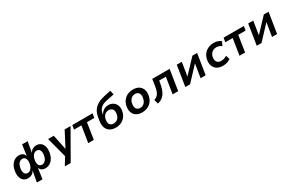

<svg xmlns="http://www.w3.org/2000/svg" viewBox="178 -2311 6105 4073"><g transform="rotate(-30 3231.0 -274.5)"><path d="M347 180 394 -83H391Q368 -36 325.5 -13Q283 10 233 10Q172 10 130 -22.5Q88 -55 70 -115Q52 -175 63 -252Q74 -334 107.5 -392Q141 -450 192 -480.5Q243 -511 305 -511Q358 -511 393.5 -486Q429 -461 440 -419H443L480 -678H616L570 -418H572Q595 -465 637 -488Q679 -511 728 -511Q790 -511 832.5 -478.5Q875 -446 893 -387.5Q911 -329 900 -250Q889 -169 855 -110.5Q821 -52 770 -21Q719 10 656 10Q602 10 567 -16Q532 -42 522 -84V-83L484 180ZM281 -91Q314 -91 341.5 -110Q369 -129 389.5 -166Q410 -203 417 -258Q424 -311 413.5 -344.5Q403 -378 381 -394.5Q359 -411 329 -411Q295 -411 267 -392.5Q239 -374 220.5 -337.5Q202 -301 194 -245Q188 -194 197 -160Q206 -126 228 -109Q250 -92 281 -91ZM632 -92Q665 -92 693 -110.5Q721 -129 741 -166.5Q761 -204 768 -259Q775 -310 765.5 -343Q756 -376 734.5 -393Q713 -410 680 -410Q648 -411 620 -392Q592 -373 572 -336.5Q552 -300 544 -245Q538 -193 547.5 -159Q557 -125 580 -108.5Q603 -92 632 -92Z M1031 180 1159 -30 1154 30 1014 -501H1153L1229 -136H1230L1420 -501H1565L1175 180Z M1708 0 1771 -398H1590L1607 -501H2104L2087 -398H1907L1845 0Z M2387 10Q2300 10 2242 -25.5Q2184 -61 2160.5 -127Q2137 -193 2151 -287L2161 -352Q2168 -405 2185.5 -455Q2203 -505 2239 -550.5Q2275 -596 2336 -631.5Q2397 -667 2491 -689L2668 -729L2691 -626L2483 -583Q2426 -570 2384 -544.5Q2342 -519 2317.5 -481.5Q2293 -444 2285 -396L2281 -368H2284Q2300 -401 2327.5 -427.5Q2355 -454 2392.5 -470Q2430 -486 2478 -486Q2541 -486 2589.5 -456Q2638 -426 2661.5 -371Q2685 -316 2675 -243Q2664 -163 2623 -106.5Q2582 -50 2521 -20Q2460 10 2387 10ZM2386 -89Q2427 -89 2459.5 -106.5Q2492 -124 2513.5 -159Q2535 -194 2541 -243Q2550 -313 2520 -351Q2490 -389 2431 -389Q2391 -389 2358.5 -371Q2326 -353 2305.5 -319Q2285 -285 2278 -238Q2268 -163 2297.5 -126Q2327 -89 2386 -89Z M3031 10Q2948 10 2892.5 -23Q2837 -56 2813 -116Q2789 -176 2800 -253Q2808 -314 2833 -361.5Q2858 -409 2897 -442.5Q2936 -476 2986 -493.5Q3036 -511 3095 -511Q3178 -511 3233 -478Q3288 -445 3312 -386Q3336 -327 3326 -249Q3318 -188 3293 -140Q3268 -92 3229 -58.5Q3190 -25 3140 -7.5Q3090 10 3031 10ZM3039 -94Q3083 -94 3115 -114.5Q3147 -135 3168 -172Q3189 -209 3195 -257Q3205 -326 3176.5 -366.5Q3148 -407 3086 -407Q3044 -407 3011.5 -387Q2979 -367 2958 -330.5Q2937 -294 2931 -245Q2922 -176 2950 -135Q2978 -94 3039 -94Z M3408 14 3380 -91Q3417 -102 3444 -122Q3471 -142 3489.5 -172Q3508 -202 3520.5 -244.5Q3533 -287 3542 -345L3566 -501H3991L3912 0H3776L3839 -396H3675L3666 -339Q3653 -263 3633 -203Q3613 -143 3583 -99.5Q3553 -56 3510 -27.5Q3467 1 3408 14Z M4087 0 4166 -501H4289L4237 -170L4549 -501H4665L4585 0H4461L4515 -333L4203 0Z M5006 10Q4923 10 4867.5 -23.5Q4812 -57 4787.5 -116.5Q4763 -176 4773 -253Q4781 -312 4806 -360Q4831 -408 4870 -441.5Q4909 -475 4961 -493Q5013 -511 5075 -511Q5128 -511 5174.5 -495Q5221 -479 5247 -452L5202 -357Q5179 -378 5145.5 -390Q5112 -402 5077 -402Q5040 -402 5011 -391Q4982 -380 4960 -359Q4938 -338 4924.5 -309.5Q4911 -281 4906 -244Q4897 -176 4930 -137.5Q4963 -99 5031 -99Q5065 -99 5101.5 -111Q5138 -123 5166 -143L5197 -47Q5175 -31 5144.5 -17.5Q5114 -4 5078.5 3Q5043 10 5006 10Z M5414 0 5477 -398H5296L5313 -501H5810L5793 -398H5613L5551 0Z M5837 0 5916 -501H6039L5987 -170L6299 -501H6415L6335 0H6211L6265 -333L5953 0Z"/></g></svg>

Font: Nunito Sans 7pt
Style: Bold Italic
Weight: 700
Italic angle: -9°
Version: Version 3.101;gftools[0.9.27]